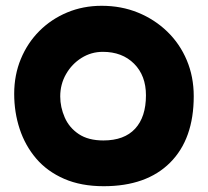

<svg xmlns="http://www.w3.org/2000/svg" viewBox="-20 -563 718 663"><path d="M338 80Q260 80 201.5 54.5Q143 29 105 -15.5Q67 -60 48 -117.5Q29 -175 29 -239Q29 -304 52 -359.5Q75 -415 116 -456Q157 -497 212 -520Q267 -543 331 -543Q399 -543 456.5 -519.5Q514 -496 557.5 -454Q601 -412 625 -355Q649 -298 649 -231Q649 -83 567.5 -1.5Q486 80 338 80ZM337 -78Q409 -78 446.5 -118.5Q484 -159 484 -234Q484 -302 443 -343Q402 -384 335 -384Q295 -384 261.5 -363Q228 -342 208 -307Q188 -272 188 -230Q188 -193 203.5 -157.5Q219 -122 252 -100Q285 -78 337 -78Z"/></svg>

Font: Mochiy Pop One
Style: Regular
Weight: 400
Designer: FONTDASU
Foundry: FONTDASU / Google Inc. / Adobe
Version: Version 2.000